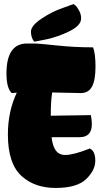

<svg xmlns="http://www.w3.org/2000/svg" viewBox="-20 -929 502 949"><path d="M149 -723Q133 -743 133 -772.5Q133 -802 185.5 -837Q238 -872 291 -890L344 -909Q348 -906 354 -901Q360 -896 370.5 -877.5Q381 -859 381 -838Q381 -803 323 -774.5Q265 -746 207 -734ZM238 -472Q231 -429 231 -364V-357Q411 -360 429 -360Q434 -335 434 -316Q434 -251 374 -251H235Q243 -178 282 -166Q290 -163 302 -163Q344 -163 424 -195Q451 -182 451 -134.5Q451 -87 405.5 -43.5Q360 0 255 0Q155 0 91 -55Q19 -116 19 -264Q19 -378 63 -471L38 -469Q12 -493 12 -566Q12 -714 114 -714Q115 -714 116 -714Q116 -714 117 -714H118Q119 -714 119 -714H120Q120 -714 121 -714H146Q173 -714 259.5 -704.5Q346 -695 440 -695Q452 -665 452 -599.5Q452 -534 435 -501.5Q418 -469 379 -469Z"/></svg>

Font: Chela One Cyrilic
Style: Regular
Weight: 400
Designer: Miguel Hernandez
Foundry: LatinoType
Version: Version 1.001